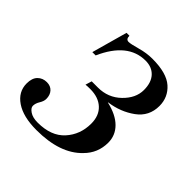

<svg xmlns="http://www.w3.org/2000/svg" viewBox="-148 -542 655 655"><g transform="rotate(45 179.0 -215.0)"><path d="M101 -441H115Q115 -424 128 -424Q138 -424 168 -432.5Q198 -441 226 -441Q295 -441 326 -413.5Q357 -386 357 -344Q357 -294 317 -265Q277 -236 225 -229L224 -228Q272 -217 297 -192Q322 -167 322 -132Q322 -82 287 -47Q232 11 118 11Q54 11 18 -13.5Q-18 -38 -18 -78Q-18 -104 -5 -117Q8 -130 28 -130Q46 -130 56.5 -118.5Q67 -107 67 -88Q67 -77 59 -64Q51 -51 51 -39Q51 -29 65 -19.5Q79 -10 103 -10Q168 -10 201.5 -47Q235 -84 235 -137Q235 -175 212 -196.5Q189 -218 149 -218Q135 -218 127 -217L134 -240H164Q213 -240 247 -273Q281 -306 281 -345Q281 -381 263 -400.5Q245 -420 214 -420Q129 -420 81 -312H65Z"/></g></svg>

Font: STIX
Style: Italic
Weight: 400
Italic angle: -16.33°
Designer: MicroPress Inc., with final additions and corrections provided by Coen Hoffman, Elsevier (retired)
Version: Version 1.1.1